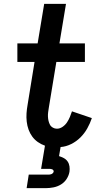

<svg xmlns="http://www.w3.org/2000/svg" viewBox="-20 -755 540 995"><path d="M118 220 129 150H229Q234 150 238 149.5Q242 149 246 147.5Q250 146 253.5 142.5Q257 139 258 135Q259 131 256.5 127.5Q254 124 250.5 122.5Q247 121 243 120.5Q239 120 234 120H193L213 0Q193 -7 176 -19Q159 -31 147 -47.5Q135 -64 128 -83.5Q121 -103 118.5 -124.5Q116 -146 117.5 -168Q119 -190 123 -212L159 -434H70V-530H175L209 -735H322L288 -530H420V-434H272L233 -197Q231 -185 229.5 -173.5Q228 -162 228.5 -150.5Q229 -139 231.5 -128.5Q234 -118 239 -108.5Q244 -99 254 -93.5Q264 -88 275 -88Q290 -88 304 -97.5Q318 -107 327 -120.5Q336 -134 342 -148.5Q348 -163 353 -178L456 -143Q447 -116 432.5 -90Q418 -64 397 -43Q376 -22 349 -8.5Q322 5 294 7L286 54Q299 58 311 64.5Q323 71 330.5 82Q338 93 340 107Q342 121 340 135Q337 154 325.5 172Q314 190 296 201Q278 212 257.5 216Q237 220 218 220Z"/></svg>

Font: Iosevka Slab
Style: Bold Italic
Weight: 700
Italic angle: -9°
Monospace: yes
Designer: Belleve Invis
Foundry: Belleve Invis
Version: Version 11.1.0; ttfautohint (v1.8.3)